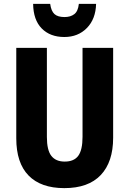

<svg xmlns="http://www.w3.org/2000/svg" viewBox="-20 -961 667 991"><path d="M564 -250Q564 -125 500 -57.5Q436 10 312 10Q191 10 127.5 -55Q64 -120 64 -247V-714H222V-254Q222 -186 245 -156.5Q268 -127 314 -127Q362 -127 384 -157Q406 -187 406 -255V-714H564ZM476 -941Q474 -863 428.5 -816.5Q383 -770 312 -770Q239 -770 195.5 -814Q152 -858 151 -941H239Q244 -904 261 -888.5Q278 -873 313 -873Q344 -873 363.5 -888Q383 -903 387 -941Z"/></svg>

Font: Noto Sans Lao Condensed ExtraBold
Style: Regular
Weight: 800
Width: 3
Designer: Monotype Design Team
Foundry: Monotype Imaging Inc.
Version: Version 2.003; ttfautohint (v1.8.4.7-5d5b)